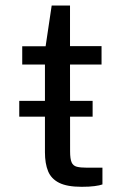

<svg xmlns="http://www.w3.org/2000/svg" viewBox="-20 -688 433 710"><path d="M322.5 -314.9V-256.5H51.2V-314.9ZM355.5 -449.3H238.9L239.2 -128Q239.2 -100.5 244.8 -87.7Q250.3 -75 264.1 -71.4Q277.8 -67.9 302 -67.9H358.8V-6Q348.9 -2.3 329.7 0.2Q310.5 2.8 282 2.8Q228.4 2.8 198.9 -11.9Q169.4 -26.6 157.8 -55Q146.2 -83.4 146.2 -124.9V-449.3H62.2V-517H148.7L171.1 -667.5H238.9V-517.3H355.5Z"/></svg>

Font: Public Sans Thin
Style: Regular
Weight: 100
Designer: The Public Sans project authors (U.S. Web Design System). Libre Franklin designed by Pablo Impallari and Rodrigo Fuenzal
Version: Version 1.008